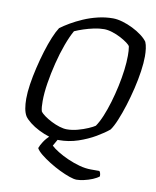

<svg xmlns="http://www.w3.org/2000/svg" viewBox="-98 -795 870 1069"><g transform="rotate(10 337.0 -260.0)"><path d="M408.9 200Q394.1 200 368 191Q341.9 182 311 167Q280.1 152 250.7 133.6Q221.3 115.2 198.9 97.1Q176.5 78.9 168.4 63.6Q174 47.2 187.7 26.1Q201.4 5 224.6 -16.9L274.6 -14.1L246 36.1Q260.7 50.2 286.9 66.3Q313.1 82.5 345.7 96.9Q378.4 111.3 412.5 120.7Q446.6 130 477.6 130H525.3Q529.1 132.3 531.6 140.3Q534.1 148.4 534.1 159.1Q521.6 169.9 498.3 179.6Q475 189.2 450.4 194.6Q425.7 200 408.9 200ZM273.1 0Q247.8 0 217.5 -9.5Q187.2 -19 158.2 -33.6Q129.2 -48.2 106.7 -65.9Q84.2 -83.5 73.7 -99.1Q63.7 -116 59.3 -140.7Q54.9 -165.4 54.9 -195.9Q54.9 -231.9 61.8 -277.8Q68.7 -323.7 80.5 -373.3Q92.2 -423 106.6 -470Q121 -517 136.6 -554.5Q152.2 -591.9 166.7 -614Q188.7 -630.6 219.8 -648.8Q250.9 -666.9 288.3 -683.2Q325.7 -699.5 367.9 -709.7Q410.1 -720 454 -720Q477.8 -720 507.6 -711.4Q537.4 -702.8 566.1 -688.5Q594.9 -674.3 618.1 -656.8Q641.2 -639.3 652.8 -622.5Q659.3 -607.3 662.1 -586Q664.9 -564.8 664.9 -542.1Q664.9 -505.1 658 -457.3Q651.1 -409.4 638.8 -357.8Q626.5 -306.1 611.2 -257.4Q595.8 -208.7 579.5 -169.4Q563.3 -130.1 547.6 -108.5Q520.6 -85.7 477.4 -60.4Q434.2 -35.1 382 -17.5Q329.7 0 273.1 0ZM306.6 -66.8Q336.7 -66.8 368.2 -75.4Q399.7 -84 425.6 -95.3Q451.4 -106.5 462.9 -114.7Q480.1 -139.5 495.8 -177.2Q511.5 -214.9 525.2 -260.8Q538.8 -306.7 549.2 -354.6Q559.5 -402.5 565.2 -447.7Q570.8 -492.9 570.8 -529.1Q570.8 -542.9 570 -556.6Q569.2 -570.3 567.2 -581Q564.5 -588.5 548.6 -600.3Q532.6 -612.2 509.9 -624.2Q487.2 -636.2 461.7 -644.2Q436.2 -652.2 415.2 -652.2Q388.1 -652.2 357.9 -645.7Q327.7 -639.3 300.1 -630.1Q272.5 -620.9 251.5 -611.5Q232.5 -578.4 213.6 -527Q194.7 -475.6 180 -416.5Q165.2 -357.4 156.2 -300.5Q147.2 -243.7 147.2 -198.5Q147.2 -180.5 148.3 -166.5Q149.5 -152.4 152.7 -141.2Q159.9 -130.2 177.6 -117.5Q195.4 -104.7 218.3 -93Q241.3 -81.3 264.7 -74Q288.2 -66.8 306.6 -66.8Z"/></g></svg>

Font: Texturina Medium
Style: Italic
Weight: 500
Italic angle: -11°
Designer: Guillermo Torres Carreño
Foundry: Omnibus-Type
Version: Version 1.002